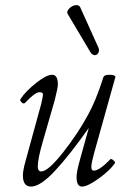

<svg xmlns="http://www.w3.org/2000/svg" viewBox="-20 -703 478 737"><path d="M357.9 -520Q362.3 -509.3 357.4 -500.2Q352.5 -491.2 344.2 -491.2Q335.9 -491.2 328.1 -501L240.2 -648.9Q234.4 -658.2 244.9 -669.4Q255.4 -680.7 268.3 -682.9Q281.2 -685.1 287.1 -676.8ZM99.1 13.2Q67.9 13.2 67.9 -29.8Q67.9 -48.8 78.1 -85L138.2 -304.2Q146 -336.9 144.5 -342.3Q143.1 -349.1 131.8 -349.1Q114.3 -349.1 77.1 -309.1Q71.8 -302.2 63.7 -309.6Q55.7 -316.9 58.1 -321.8Q77.6 -352.1 117.9 -384Q158.2 -416 180.2 -416Q202.1 -416 202.1 -378.9Q202.1 -365.7 189.9 -317.9L145 -162.1Q125 -93.3 125 -64.9Q125 -44.9 138.2 -44.9Q164.6 -44.9 222.4 -118.4Q280.3 -191.9 317.9 -262.2Q347.2 -314.5 376 -403.8Q377.9 -416 398.9 -416Q422.9 -416 422.9 -407.2L341.8 -117.2Q331.1 -78.6 330.6 -63.5Q330.1 -48.3 339.8 -47.9Q361.3 -47.9 403.8 -91.8Q405.3 -94.2 410.4 -91.3Q415.5 -88.4 419.2 -83.7Q422.9 -79.1 420.9 -76.2Q400.9 -47.9 358.4 -17.3Q315.9 13.2 294.9 13.2Q273.9 13.2 273.9 -22.9Q273.9 -43.9 286.1 -86.9L320.8 -211.9Q247.1 -107.4 190.9 -47.1Q134.8 13.2 99.1 13.2Z"/></svg>

Font: Junicode SmCond Light
Style: Italic
Weight: 300
Width: 4
Italic angle: -11°
Designer: Peter S. Baker
Version: Version 2.206